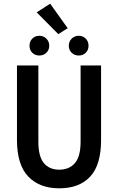

<svg xmlns="http://www.w3.org/2000/svg" viewBox="-20 -1009 640 1041"><path d="M301 12Q194 12 133 -52Q72 -116 72 -250V-654H188V-241Q188 -160 218 -124.5Q248 -89 301 -89Q355 -89 386 -124.5Q417 -160 417 -241V-654H528V-250Q528 -115 469 -51.5Q410 12 301 12ZM193 -708Q170 -708 155 -723Q140 -738 140 -761Q140 -784 155 -799.5Q170 -815 193 -815Q216 -815 231.5 -799.5Q247 -784 247 -761Q247 -738 231.5 -723Q216 -708 193 -708ZM407 -708Q384 -708 368.5 -723Q353 -738 353 -761Q353 -784 368.5 -799.5Q384 -815 407 -815Q430 -815 445 -799.5Q460 -784 460 -761Q460 -738 445 -723Q430 -708 407 -708ZM296 -824 179 -942 252 -989 347 -856Z"/></svg>

Font: Source Code Pro Semibold
Style: Regular
Weight: 600
Monospace: yes
Designer: Paul D. Hunt, Teo Tuominen
Foundry: Adobe Systems Incorporated
Version: Version 2.030;PS 1.000;hotconv 16.6.51;makeotf.lib2.5.65220